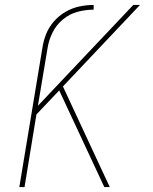

<svg xmlns="http://www.w3.org/2000/svg" viewBox="-20 -755 616 775"><path d="M58 0H79L127 -293L219 -390L401 0H423L234 -406L545 -735H518L133 -328L172 -561Q177 -593 192 -623.5Q207 -654 234 -676.5Q261 -699 293.5 -707.5Q326 -716 358 -716V-735Q330 -735 301 -729Q272 -723 245 -707.5Q218 -692 197.5 -668.5Q177 -645 166 -617Q155 -589 151 -561Z"/></svg>

Font: Iosevka Sparkle Thin
Style: Italic
Weight: 100
Italic angle: -9°
Designer: Belleve Invis
Foundry: Belleve Invis
Version: Version 4.5.0; ttfautohint (v1.8.3)